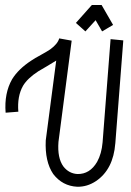

<svg xmlns="http://www.w3.org/2000/svg" viewBox="-20 -666 514 752"><path d="M413.1 -512.7 462.9 -507.8 431.6 -103.5V-104.5Q423.8 -2.9 356.4 43Q321.3 66.4 282.2 65.4Q224.6 62.5 188.5 15.6Q155.3 -33.2 159.2 -116.2L200.2 -428.7Q187.5 -420.9 163.1 -406.2Q140.6 -393.6 129.9 -386.7Q87.9 -359.4 70.3 -330.1Q46.9 -289.1 51.8 -228.5L2 -224.6Q-3.9 -300.8 27.3 -355.5Q51.8 -395.5 102.5 -428.7Q115.2 -437.5 140.6 -451.2Q167 -465.8 176.8 -472.7Q206.1 -494.1 211.9 -515.6L260.7 -506.8L209 -110.4Q204.1 -46.9 228.5 -13.7Q250 13.7 283.2 15.6Q332 16.6 360.4 -32.2Q377.9 -63.5 381.8 -108.4ZM339.8 -646.5H377.9L422.9 -568.4L379.9 -543L354.5 -586.9L314.5 -543L277.3 -576.2Z"/></svg>

Font: Bratas-flat
Style: flat
Weight: 400
Designer: MUHAMMAD YONI
Version: Version 001.000